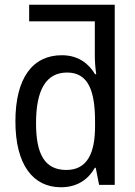

<svg xmlns="http://www.w3.org/2000/svg" viewBox="-20 -780 570 810"><path d="M237 10C309 10 354 -26 380 -72H384L398 0H464V-760H103V-690H380V-547C380 -522 382 -493 386 -467H381C354 -512 310 -547 241 -547C117 -547 45 -450 45 -268C45 -84 120 10 237 10ZM260 -63C169 -63 132 -129 132 -260C132 -402 175 -474 263 -474C354 -474 381 -394 381 -267V-247C381 -134 348 -63 260 -63Z"/></svg>

Font: Noto Sans Mono Condensed
Style: Regular
Weight: 400
Width: 3
Designer: Monotype Design Team
Foundry: Monotype Imaging Inc.
Version: Version 2.014